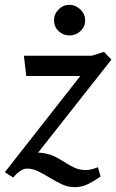

<svg xmlns="http://www.w3.org/2000/svg" viewBox="-44 -728 482 796"><path d="M266 48Q238 48 212.5 36Q187 24 163.5 9.5Q140 -5 116 -17Q92 -29 68 -29Q57 -29 46 -23Q35 -17 26 -8.5Q17 0 11 8L-24 -14L289 -413H65L55 -497H337L387 -513L418 -481L87 -61L67 -90Q106 -98 134.5 -93.5Q163 -89 185 -78Q207 -67 226.5 -54Q246 -41 266.5 -32Q287 -23 312 -23Q323 -23 337 -26.5Q351 -30 362 -35L373 4Q350 20 323.5 34Q297 48 266 48ZM244 -581Q218 -581 199 -599Q180 -617 180 -644Q180 -670 199 -689Q218 -708 244 -708Q269 -708 289 -689Q309 -670 309 -643Q309 -617 289.5 -599Q270 -581 244 -581Z"/></svg>

Font: Manuale Medium
Style: Italic
Weight: 500
Italic angle: -11°
Version: Version 1.002